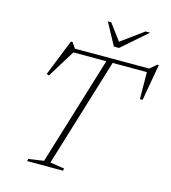

<svg xmlns="http://www.w3.org/2000/svg" viewBox="-125 -972 954 1073"><g transform="rotate(15 352.0 -435.5)"><path d="M672 -653.5H192.5L228 -659.5L125.5 -493.5L111.5 -498.5L195.5 -708.5H205L231 -670.5L210 -676H671.5L650.5 -670.5L695 -708.5H704L666.5 -497.5H651L649.5 -659.5ZM419.5 -668.5H456L259.5 -26L342.5 -13L339 0H131.5L135 -13L223 -26ZM610 -871 464 -743.5H434.5L365.5 -871H385L461 -769H444L583.5 -871Z"/></g></svg>

Font: Newsreader 16pt 16pt ExtraLight
Style: Italic
Weight: 250
Italic angle: -17°
Version: Version 1.003